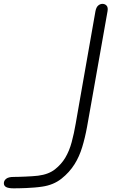

<svg xmlns="http://www.w3.org/2000/svg" viewBox="-374 -548 643 1019"><path d="M-353.5 424.5Q-353.5 410.5 -341.2 400.8Q-329 391 -301.5 391Q-291 391 -274.2 390.5Q-257.5 390 -238.5 389.2Q-219.5 388.5 -201.8 387.2Q-184 386 -172 384.5Q-116 377.5 -82 350.5Q-48 323.5 -27.5 289Q-6 253 6.5 206.2Q19 159.5 27.8 108Q36.5 56.5 45.5 6.5L132.5 -488Q136.5 -509.5 147 -518.5Q157.5 -527.5 169.5 -527.5Q183.5 -527.5 192 -517.8Q200.5 -508 196.5 -487L109.5 4.5Q98.5 67.5 88 125.2Q77.5 183 62.2 233Q47 283 22 323Q-5.5 367 -48 400.5Q-90.5 434 -150 442.5Q-169 445.5 -191 447.2Q-213 449 -234.8 450Q-256.5 451 -274.2 451.2Q-292 451.5 -302.5 451.5Q-328.5 451.5 -341 445Q-353.5 438.5 -353.5 424.5Z"/></svg>

Font: Edu QLD Hand
Style: Regular
Weight: 400
Designer: Tina and Corey Anderson, Eben Sorkin
Foundry: Sorkin Type Co.
Version: Version 2.000